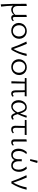

<svg xmlns="http://www.w3.org/2000/svg" viewBox="2064 -2815 1040 5208"><g transform="rotate(90 2584.0 -211.0)"><path d="M555 -43Q540 -21 515.5 -8Q491 5 462 5Q389 5 383 -68Q354 -32 317 -13.5Q280 5 241 5Q209 5 181 -9Q153 -23 135 -50Q138 117 159 279L98 289Q88 134 85.5 -21Q83 -176 83 -408L142 -418V-171Q142 -109 171 -74Q200 -39 251 -39Q287 -39 323.5 -56.5Q360 -74 383 -108V-408L441 -418V-88Q441 -38 481 -38Q495 -38 509 -45.5Q523 -53 533 -68Z M602 -202Q602 -263 631 -312.5Q660 -362 710.5 -390Q761 -418 824 -418Q883 -418 930.5 -391Q978 -364 1005 -317Q1032 -270 1032 -212Q1032 -150 1003.5 -100.5Q975 -51 925 -23.5Q875 4 812 4Q752 4 704 -22.5Q656 -49 629 -96Q602 -143 602 -202ZM969 -206Q969 -255 949 -293.5Q929 -332 894.5 -353Q860 -374 816 -374Q748 -374 706.5 -326.5Q665 -279 665 -208Q665 -158 685 -120Q705 -82 740 -61Q775 -40 819 -40Q887 -40 928 -88Q969 -136 969 -206Z M1500 -413Q1452 -196 1331 0H1277Q1208 -200 1107 -408L1169 -418Q1248 -243 1309 -52Q1403 -222 1438 -413Z M1586 -202Q1586 -263 1615 -312.5Q1644 -362 1694.5 -390Q1745 -418 1808 -418Q1867 -418 1914.5 -391Q1962 -364 1989 -317Q2016 -270 2016 -212Q2016 -150 1987.5 -100.5Q1959 -51 1909 -23.5Q1859 4 1796 4Q1736 4 1688 -22.5Q1640 -49 1613 -96Q1586 -143 1586 -202ZM1953 -206Q1953 -255 1933 -293.5Q1913 -332 1878.5 -353Q1844 -374 1800 -374Q1732 -374 1690.5 -326.5Q1649 -279 1649 -208Q1649 -158 1669 -120Q1689 -82 1724 -61Q1759 -40 1803 -40Q1871 -40 1912 -88Q1953 -136 1953 -206Z M2606 -39Q2592 -18 2569 -6.5Q2546 5 2518 5Q2432 5 2431 -108L2429 -362L2245 -363L2242 0H2184L2196 -363L2095 -364L2100 -411L2594 -413L2589 -361L2479 -362L2485 -117Q2486 -75 2498 -56.5Q2510 -38 2532 -38Q2562 -38 2579 -64Z M3230 -39Q3217 -20 3194.5 -7.5Q3172 5 3148 5Q3109 5 3084.5 -26.5Q3060 -58 3043 -114Q3006 -56 2962 -25.5Q2918 5 2864 5Q2816 5 2778 -21Q2740 -47 2718.5 -92.5Q2697 -138 2697 -195Q2697 -258 2723 -309Q2749 -360 2793 -389Q2837 -418 2890 -418Q2959 -418 2995.5 -371Q3032 -324 3058 -236Q3089 -312 3121 -419L3174 -408Q3117 -247 3076 -170Q3095 -104 3112 -73Q3129 -42 3158 -42Q3187 -42 3206 -66ZM3028 -170 3019 -203Q2996 -288 2966 -332.5Q2936 -377 2886 -377Q2851 -377 2822.5 -355Q2794 -333 2777 -293Q2760 -253 2760 -202Q2760 -131 2792.5 -83.5Q2825 -36 2877 -36Q2920 -36 2957 -70Q2994 -104 3028 -170Z M3447 -117Q3446 -84 3460 -61Q3474 -38 3507 -38Q3525 -38 3543 -45.5Q3561 -53 3574 -68L3598 -42Q3580 -21 3551.5 -8Q3523 5 3489 5Q3434 5 3412 -28.5Q3390 -62 3391 -108L3398 -363L3232 -364L3237 -411L3643 -413L3638 -361L3449 -362Z M3759 -79V-408L3819 -418V-88Q3817 -38 3858 -38Q3872 -38 3886 -45.5Q3900 -53 3910 -68L3932 -43Q3917 -21 3892.5 -8Q3868 5 3839 5Q3799 5 3778.5 -16.5Q3758 -38 3759 -79Z M4342 -505 4296 -512 4341 -711 4402 -701ZM4641 -208Q4641 -151 4621.5 -102.5Q4602 -54 4562.5 -24.5Q4523 5 4466 5Q4416 5 4378 -18Q4340 -41 4321 -84Q4301 -40 4263.5 -17.5Q4226 5 4178 5Q4100 5 4056.5 -49.5Q4013 -104 4013 -194Q4013 -259 4036.5 -313.5Q4060 -368 4104 -418L4161 -408Q4075 -316 4075 -200Q4075 -130 4104.5 -84.5Q4134 -39 4191 -39Q4245 -39 4273.5 -83.5Q4302 -128 4299 -216L4297 -281H4356L4354 -218Q4352 -129 4385 -84Q4418 -39 4472 -39Q4527 -39 4554.5 -82.5Q4582 -126 4582 -195Q4582 -314 4496 -408L4558 -418Q4641 -321 4641 -208Z M5125 -413Q5077 -196 4956 0H4902Q4833 -200 4732 -408L4794 -418Q4873 -243 4934 -52Q5028 -222 5063 -413Z"/></g></svg>

Font: Ysabeau Infant Semilight
Style: Regular
Weight: 300
Designer: Christian Thalmann (Catharsis Fonts)
Version: Version 0.003